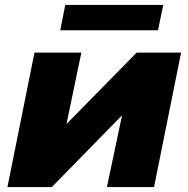

<svg xmlns="http://www.w3.org/2000/svg" viewBox="-20 -754 759 774"><path d="M10 0 119 -542H308L248 -254L531 -542H710L601 0H411L472 -289L189 0ZM223 -632 243 -734H638L617 -632Z"/></svg>

Font: Montserrat ExtraBold
Style: Italic
Weight: 800
Italic angle: -11.3°
Designer: Julieta Ulanovsky
Foundry: Julieta Ulanovsky
Version: Version 9.000; ttfautohint (v1.8.4.7-5d5b)